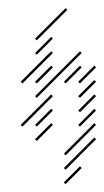

<svg xmlns="http://www.w3.org/2000/svg" viewBox="-20 -346 259 477"><path d="M71.4 4.3 111.4 -35.7 107.1 -40 67.1 0ZM71.4 -31.4 111.4 -71.4 107.1 -75.7 67.1 -35.7ZM35.7 -31.4 111.4 -107.1 107.1 -111.4 31.4 -35.7ZM71.4 -102.9 182.9 -214.3 178.6 -218.6 67.1 -107.1ZM71.4 -138.6 111.4 -178.6 107.1 -182.9 67.1 -142.9ZM35.7 -138.6 111.4 -214.3 107.1 -218.6 31.4 -142.9ZM71.4 -210 111.4 -250 107.1 -254.3 67.1 -214.3ZM71.4 -245.7 147.1 -321.4 142.9 -325.7 67.1 -250ZM178.6 -138.6 218.6 -178.6 214.3 -182.9 174.3 -142.9ZM178.6 -102.9 218.6 -142.9 214.3 -147.1 174.3 -107.1ZM178.6 -67.1 218.6 -107.1 214.3 -111.4 174.3 -71.4ZM178.6 -31.4 218.6 -71.4 214.3 -75.7 174.3 -35.7ZM142.9 40 218.6 -35.7 214.3 -40 138.6 35.7ZM142.9 75.7 218.6 0 214.3 -4.3 138.6 71.4ZM142.9 111.4 182.9 71.4 178.6 67.1 138.6 107.1ZM142.9 -138.6 182.9 -178.6 178.6 -182.9 138.6 -142.9Z"/></svg>

Font: Gossip Low Needlepoint
Style: Regular
Weight: 100
Width: 3
Designer: Deborah Khodanovich
Version: Version 1.001;Glyphs 3.3.1 (3343)